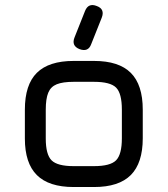

<svg xmlns="http://www.w3.org/2000/svg" viewBox="-20 -752 674 772"><path d="M276 0Q176.5 0 128.2 -48Q80 -96 80 -195V-311Q80 -411.5 128.2 -459.2Q176.5 -507 276 -507H358Q458 -507 506 -459Q554 -411 554 -311V-196Q554 -96.5 506 -48.2Q458 0 358 0ZM164 -195Q164 -130.5 187.5 -107.2Q211 -84 276 -84H358Q423.5 -84 446.8 -107.5Q470 -131 470 -196V-311Q470 -376.5 446.8 -399.8Q423.5 -423 358 -423H276Q232.5 -423 208.2 -413.2Q184 -403.5 174 -379.2Q164 -355 164 -311ZM299.4 -554.6Q334.7 -541.4 346.6 -574.2L388.9 -680.4Q402.7 -715.4 369.3 -727.7Q335.4 -741.4 322 -708.1L279.8 -601.9Q266.1 -568 299.4 -554.6Z"/></svg>

Font: Jura Light
Style: Bold
Weight: 700
Version: Version 5.104